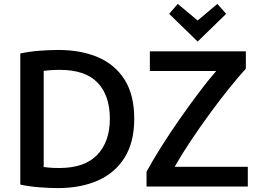

<svg xmlns="http://www.w3.org/2000/svg" viewBox="-20 -956 1325 984"><path d="M276 8Q234 8 182 4Q130 0 84 -10V-682Q130 -692 183.5 -696Q237 -700 279 -700Q395 -700 482.5 -662.5Q570 -625 619 -547Q668 -469 668 -347Q668 -228 619 -149Q570 -70 482 -31Q394 8 276 8ZM284 -95Q414 -95 478.5 -162.5Q543 -230 543 -347Q543 -467 480 -532.5Q417 -598 287 -598Q256 -598 235.5 -596Q215 -594 204 -593V-100Q213 -99 231.5 -97Q250 -95 284 -95ZM731 0V-76Q762 -133 806 -203Q850 -273 900 -344.5Q950 -416 998.5 -480.5Q1047 -545 1088 -592H748V-693H1240V-604Q1206 -567 1159 -509Q1112 -451 1060.5 -381Q1009 -311 960.5 -238.5Q912 -166 875 -101H1250V0ZM993 -743 847 -885 891 -936 993 -851 1094 -936 1139 -885Z"/></svg>

Font: Ubuntu Sans SemiBold
Style: Regular
Weight: 600
Designer: Dalton Maag Ltd
Foundry: Dalton Maag Ltd
Version: Version 1.006; ttfautohint (v1.8.4.7-5d5b)